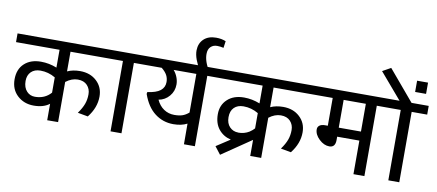

<svg xmlns="http://www.w3.org/2000/svg" viewBox="-91 -1163 3400 1493"><g transform="rotate(10 1608.5 -417.0)"><path d="M329.1 -129.4Q282.7 -93.3 205.6 -93.3Q128.4 -93.3 76.2 -141.4Q23.9 -189.5 23.9 -269.3Q23.9 -349.1 72.8 -394.3Q121.6 -439.5 203.6 -439.5Q267.1 -439.5 328.6 -415V-555.7H-15.1V-624.5H762.2V-555.7H415V-400.4Q458.5 -420.4 515.6 -420.4Q595.7 -420.4 646.7 -372.8Q697.8 -325.2 697.8 -251Q697.8 -163.1 634.8 -83.5L553.7 -98.1Q584.5 -141.1 597.4 -176.5Q610.4 -211.9 610.4 -253.9Q610.4 -295.9 584 -324.2Q557.6 -352.5 509.5 -352.5Q461.4 -352.5 415 -316.9V0L329.1 0.5ZM211.4 -370.6Q164.6 -370.6 137.5 -343.8Q110.4 -316.9 110.4 -271.5Q110.4 -219.2 138.7 -189.5Q164.1 -162.6 203.1 -162.6Q280.8 -162.6 329.1 -217.3V-337.9Q273.9 -370.6 211.4 -370.6Z M829.1 0V-555.7H733.4V-624.5H1038.1V-555.7H915.5V0Z M1294.4 -211.9H1294.9Q1333 -211.9 1358.2 -220.5Q1383.3 -229 1408.7 -250.5V-555.7H1229.5Q1248.5 -533.7 1259.8 -504.9Q1271 -476.1 1271 -447.3Q1271 -394.5 1237.5 -355.2Q1204.1 -315.9 1153.8 -307.1Q1175.3 -260.7 1211.9 -236.3Q1248.5 -211.9 1294.4 -211.9ZM1299.8 -139.6Q1217.3 -139.6 1153.6 -188.2Q1089.8 -236.8 1055.2 -335.4L1057.6 -350.6Q1127 -359.4 1159.2 -385Q1191.4 -410.6 1191.4 -453.1Q1191.4 -482.4 1178.5 -506.8Q1165.5 -531.2 1135.3 -555.7H1008.8V-624.5H1617.7V-555.7H1495.1V0H1408.7L1408.2 -163.1Q1363.3 -139.6 1299.8 -139.6Z M1511.7 -859.9Q1555.2 -859.9 1588.9 -845.7L1581.5 -792Q1556.6 -797.9 1533.2 -798.3Q1501 -799.3 1480.2 -779.5Q1459.5 -759.8 1459.5 -722.2Q1459.5 -661.6 1503.4 -593.8H1427.7Q1407.2 -624.5 1392.6 -663.8Q1377.9 -703.1 1378.4 -736.8Q1379.4 -792.5 1415 -826.2Q1450.7 -859.9 1511.7 -859.9Z M1932.1 0V-127L1699.2 31.7L1652.8 -28.3L1761.2 -99.1Q1701.2 -112.8 1664.3 -158.4Q1627.4 -204.1 1627.4 -276.6Q1627.4 -349.1 1676.3 -394.3Q1725.1 -439.5 1807.1 -439.5Q1870.6 -439.5 1932.1 -415V-555.7H1588.4V-624.5H2365.7V-555.7H2018.6V-400.4Q2062 -420.4 2119.1 -420.4Q2199.2 -420.4 2250.2 -372.8Q2301.3 -325.2 2301.3 -251Q2301.3 -163.1 2238.3 -83.5L2157.2 -98.1Q2188 -141.1 2200.9 -176.5Q2213.9 -211.9 2213.9 -253.9Q2213.9 -295.9 2187.5 -324.2Q2161.1 -352.5 2113 -352.5Q2064.9 -352.5 2018.6 -316.9V0ZM1809.1 -163.1V-162.6Q1856 -162.6 1894.5 -186Q1918 -201.7 1932.1 -217.8V-338.4Q1877 -371.1 1814.5 -371.1Q1767.6 -371.1 1740.5 -344.2Q1713.4 -317.4 1713.4 -268.3Q1713.4 -219.2 1740.5 -191.2Q1767.6 -163.1 1809.1 -163.1Z M2747.1 0V-265.1H2571.8V-238.8Q2571.8 -180.2 2524.4 -180.2Q2481.9 -180.2 2443.6 -216.6Q2405.3 -252.9 2405.3 -294.4Q2405.3 -314 2420.7 -325.2Q2436 -336.4 2463.4 -336.4H2485.4V-555.7H2351.1V-624.5H2956.1V-555.7H2833.5V0ZM2747.1 -555.7H2571.8V-336.4H2747.1Z M3022.5 0V-555.7H2926.8V-624.5H3001L2827.1 -828.1L2893.1 -864.7L3095.7 -624.5H3231.4V-555.7H3108.9V0Z M3194.8 -801.8V-712.9H3108.4V-801.8Z"/></g></svg>

Font: Yantramanav
Style: Regular
Weight: 400
Version: Version 1.000;PS 1.0;hotconv 1.0.72;makeotf.lib2.5.5900; ttf